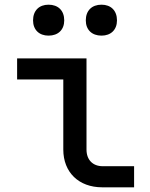

<svg xmlns="http://www.w3.org/2000/svg" viewBox="-20 -799 640 819"><path d="M187 -647C228 -647 254 -672 254 -712C254 -754 228 -779 187 -779C147 -779 121 -754 121 -712C121 -672 147 -647 187 -647ZM413 -647C453 -647 479 -672 479 -712C479 -754 453 -779 413 -779C372 -779 346 -754 346 -712C346 -672 372 -647 413 -647ZM552 0V-90H418C376 -90 349 -117 349 -161V-550H53V-460H250V-161C250 -64 316 0 416 0Z"/></svg>

Font: Tekne LDO Medium
Style: Regular
Weight: 500
Monospace: yes
Designer: Alessio Laiso, Mario Rullo, Paolo Rosset
Foundry: Alessio Laiso
Version: Version 1.000;hotconv 1.0.109;makeotfexe 2.5.65596